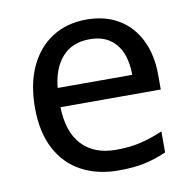

<svg xmlns="http://www.w3.org/2000/svg" viewBox="-67 -614 698 692"><g transform="rotate(-10 282.0 -268.0)"><path d="M292 -546Q361 -546 410.5 -516Q460 -486 486.5 -431.5Q513 -377 513 -304V-251H146Q148 -160 192.5 -112.5Q237 -65 317 -65Q368 -65 407.5 -74.5Q447 -84 489 -102V-25Q448 -7 408 1.5Q368 10 313 10Q237 10 178.5 -21Q120 -52 87.5 -113.5Q55 -175 55 -264Q55 -352 84.5 -415Q114 -478 167.5 -512Q221 -546 292 -546ZM291 -474Q228 -474 191.5 -433.5Q155 -393 148 -321H421Q421 -367 407 -401Q393 -435 364.5 -454.5Q336 -474 291 -474Z"/></g></svg>

Font: gurmukhi15
Style: Book
Weight: 400
Designer: Jelle Bosma - Monotype Design Team
Foundry: Monotype Imaging Inc.
Version: Version 2.003